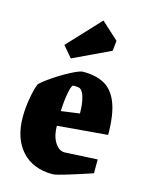

<svg xmlns="http://www.w3.org/2000/svg" viewBox="-112 -791 663 873"><g transform="rotate(15 219.5 -354.5)"><path d="M24 -204Q24 -248 32 -292.5Q40 -337 50 -363Q63 -378 102.5 -405Q142 -432 181.5 -452.5Q221 -473 236 -473Q298 -473 338 -450.5Q378 -428 399 -373.5Q420 -319 420 -225L184 -205Q184 -158 203 -127.5Q222 -97 249 -97L403 -105V-40Q362 -26 299.5 -6.5Q237 13 222 13Q129 13 76.5 -45Q24 -103 24 -204ZM238 -398Q231 -400 221 -400.5Q211 -401 208 -400Q201 -399 193.5 -362.5Q186 -326 184 -274L271 -286Q271 -331 262 -362Q253 -393 238 -398ZM166 -517 122 -569 265 -722 346 -648 341 -600Z"/></g></svg>

Font: Grenze ExtraBold
Style: Regular
Weight: 800
Designer: Renata Polastri
Foundry: Omnibus-Type
Version: Version 1.002; ttfautohint (v1.8)